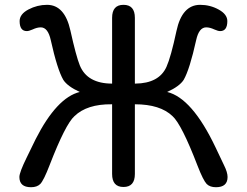

<svg xmlns="http://www.w3.org/2000/svg" viewBox="-20 -783 1040 807"><path d="M546.9 -431.6H548.8Q648.4 -432.6 679.7 -502Q698.2 -543 721.7 -652.8Q745.1 -762.7 821.3 -762.7Q863.3 -762.7 899.4 -742.7Q935.5 -722.7 935.5 -694.3Q935.5 -652.3 905.3 -652.3Q896.5 -652.3 880.9 -659.2Q862.3 -668 846.7 -668Q816.4 -668 804.7 -615.2Q777.3 -491.2 752 -447.3Q734.4 -419.9 682.6 -396.5Q787.1 -371.1 885.7 -164.1L921.9 -87.9Q936.5 -58.6 936.5 -39.1Q936.5 3.9 887.7 3.9Q862.3 3.9 848.6 -9.8Q834 -25.4 810.5 -85.9Q743.2 -260.7 705.1 -294.9Q653.3 -344.7 546.9 -344.7V-51.8Q546.9 2.9 499 2.9Q451.2 2.9 451.2 -51.8V-344.7H449.2Q345.7 -345.7 293 -294.9Q254.9 -260.7 188.5 -88.9Q164.1 -25.4 149.4 -9.8Q135.7 3.9 110.4 3.9Q61.5 3.9 61.5 -39.1Q61.5 -58.6 92.8 -122.1L129.9 -198.2Q218.8 -373 315.4 -396.5Q263.7 -419.9 246.1 -447.3Q220.7 -491.2 193.4 -614.3Q181.6 -668 151.4 -668Q135.7 -668 117.2 -659.2Q101.6 -652.3 92.8 -652.3Q62.5 -652.3 62.5 -694.3Q62.5 -723.6 99.6 -743.2Q136.7 -762.7 177.7 -762.7Q252 -762.7 275.9 -654.8Q299.8 -546.9 315.4 -508.3Q331.1 -469.7 365.2 -450.7Q399.4 -431.6 451.2 -431.6V-708Q451.2 -762.7 499 -762.7Q546.9 -762.7 546.9 -708Z"/></svg>

Font: MotoyaLMaru
Style: W3 mono
Weight: 400
Version: Version 1.01